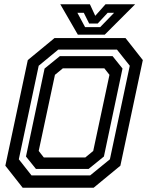

<svg xmlns="http://www.w3.org/2000/svg" viewBox="-20 -878 693 898"><path d="M86 0 5 -103 110 -597 235 -700H567L648 -597L543 -103L418 0ZM185 -141.5H379L416 -172L492 -528L468 -558.5H274L237 -528L161 -172ZM127.5 -57.5H401.5L494 -133L587 -570.5L527 -646H252.5L161 -570.5L68 -133ZM148 -88 101.5 -146 188.5 -557.5 260 -615.5H506.5L553 -557.5L466 -146L394.5 -88ZM344 -716 262 -858H400.5L425.5 -804L473.5 -858H612L470 -716ZM378 -751H448.5L513.5 -818H483.5L437 -768H397L372 -818H342Z"/></svg>

Font: Tourney Thin SemiBold
Style: Italic
Weight: 600
Italic angle: -12°
Version: Version 1.015